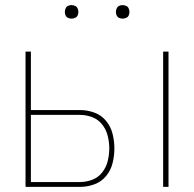

<svg xmlns="http://www.w3.org/2000/svg" viewBox="-20 -732 760 752"><path d="M619 0H640V-530H619ZM80 0H293Q322 0 349.5 -10Q377 -20 395.5 -42.5Q414 -65 421 -93.5Q428 -122 428 -151Q428 -179 421 -207.5Q414 -236 395.5 -258.5Q377 -281 349.5 -291Q322 -301 293 -301H101V-530H80ZM101 -19V-282H293Q318 -282 341.5 -273Q365 -264 380.5 -244Q396 -224 402 -199.5Q408 -175 408 -151Q408 -126 402 -101.5Q396 -77 380.5 -57Q365 -37 341.5 -28Q318 -19 293 -19ZM460 -659Q467 -659 474 -662Q481 -665 484 -671.5Q487 -678 487 -685Q487 -692 484 -699Q481 -706 474 -709Q467 -712 460 -712Q453 -712 446.5 -709Q440 -706 437 -699Q434 -692 434 -685Q434 -678 437 -671.5Q440 -665 446.5 -662Q453 -659 460 -659ZM260 -659Q267 -659 274 -662Q281 -665 284 -671.5Q287 -678 287 -685Q287 -692 284 -699Q281 -706 274 -709Q267 -712 260 -712Q253 -712 246.5 -709Q240 -706 237 -699Q234 -692 234 -685Q234 -678 237 -671.5Q240 -665 246.5 -662Q253 -659 260 -659Z"/></svg>

Font: Iosevka Sparkle Thin
Style: Regular
Weight: 100
Designer: Belleve Invis
Foundry: Belleve Invis
Version: Version 4.5.0; ttfautohint (v1.8.3)